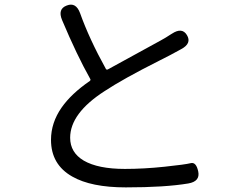

<svg xmlns="http://www.w3.org/2000/svg" viewBox="-20 -784 1040 832"><path d="M525 28Q375 28 293 -19Q201 -71 201 -178Q201 -252 247 -318Q289 -378 369 -433Q374 -437 371 -442Q313 -545 249 -697Q229 -745 269 -760Q309 -776 327 -727Q367 -615 439 -485Q442 -481 447 -483L677 -609Q699 -621 720 -635L725 -638Q769 -667 790 -632Q812 -596 765 -571L717 -545Q694 -533 670 -521Q513 -442 433 -389Q284 -293 284 -187Q284 -123 343 -88Q405 -52 521 -52Q603 -52 693 -61.5Q783 -71 806.5 -77Q830 -83 839 -41Q848 2 796 11Q695 28 525 28Z"/></svg>

Font: Resource Han Rounded KR
Style: Regular
Weight: 400
Designer: Cyano Hao (round all glyphs); Ryoko NISHIZUKA 西塚涼子 (kana, bopomofo & ideographs); Paul D. Hunt (Latin, Greek & Cyrillic)
Foundry: Cyano Hao
Version: 0.990